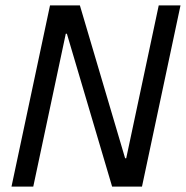

<svg xmlns="http://www.w3.org/2000/svg" viewBox="-20 -688 686 708"><path d="M22.4 0 164.4 -668H274.6L441.4 -104.3H445.4L565.3 -668H645.6L503.6 0H393.4L226.6 -563.7H222.6L102.7 0Z"/></svg>

Font: Atkinson Hyperlegible Mono ExtraLight
Style: Italic
Weight: 200
Italic angle: -12°
Monospace: yes
Designer: Elliott Scott, Megan Eiswerth, Linus Boman, Theodore Petrosky, Letters from Sweden
Foundry: Applied Design Works, Letters from Sweden
Version: Version 2.001